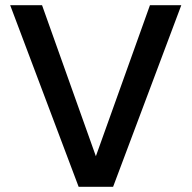

<svg xmlns="http://www.w3.org/2000/svg" viewBox="-20 -715 734 735"><path d="M674 -695 413 0H281L19 -695H141L347 -117L554 -695Z"/></svg>

Font: Poppins Cyr Med
Style: Regular
Weight: 500
Designer: Ninad Kale (Devanagari), Jonny Pinhorn (Latin)
Foundry: Indian Type Foundry
Version: 4.004